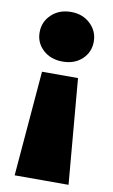

<svg xmlns="http://www.w3.org/2000/svg" viewBox="-82 -595 465 793"><g transform="rotate(10 150.5 -198.5)"><path d="M264 -446Q264 -402 232.5 -372.5Q201 -343 151 -343Q101 -343 69 -372.5Q37 -402 37 -446Q37 -490 69 -520.5Q101 -551 151 -551Q200 -551 232 -520.5Q264 -490 264 -446ZM264 154H38L75 -287H226Z"/></g></svg>

Font: CMG Sans ExtraBold
Style: Regular
Weight: 800
Designer: Julieta Ulanovsky
Foundry: Julieta Ulanovsky
Version: Version 7.200